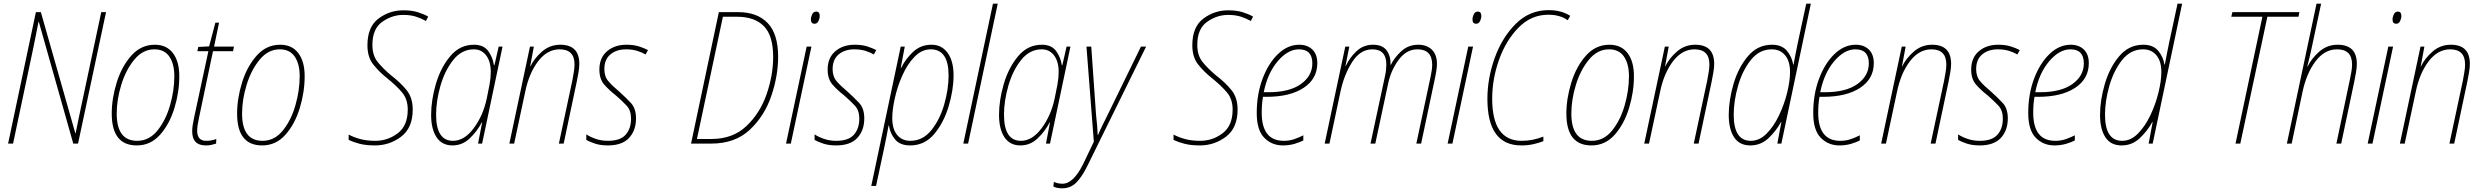

<svg xmlns="http://www.w3.org/2000/svg" viewBox="-20 -780 13477 1043"><path d="M51 0 162 -525Q170 -565 176.5 -597Q183 -629 189 -661H191L378 0H404L556 -714H530L420 -197Q414 -168 406 -130.5Q398 -93 391 -57H389L202 -714H175L24 0Z M954 -366Q954 -446 919.5 -491.5Q885 -537 821 -537Q746 -537 693.5 -478Q641 -419 614 -332Q587 -245 587 -163Q587 10 723 10Q798 10 849.5 -48Q901 -106 927.5 -193Q954 -280 954 -366ZM614 -163Q614 -239 639 -320Q664 -401 710 -456.5Q756 -512 819 -512Q873 -512 900 -472.5Q927 -433 927 -366Q927 -288 903.5 -207Q880 -126 835 -70.5Q790 -15 725 -15Q614 -15 614 -163Z M1154 0 1155 -25Q1130 -15 1100 -15Q1051 -15 1051 -70Q1051 -95 1061 -140L1137 -502H1246L1251 -527H1143L1170 -657H1150L1116 -528L1057 -525L1052 -502H1112L1034 -139Q1024 -94 1024 -67Q1024 10 1098 10Q1116 10 1129 7Q1142 4 1154 0Z M1635 -366Q1635 -446 1600.5 -491.5Q1566 -537 1502 -537Q1427 -537 1374.5 -478Q1322 -419 1295 -332Q1268 -245 1268 -163Q1268 10 1404 10Q1479 10 1530.5 -48Q1582 -106 1608.5 -193Q1635 -280 1635 -366ZM1295 -163Q1295 -239 1320 -320Q1345 -401 1391 -456.5Q1437 -512 1500 -512Q1554 -512 1581 -472.5Q1608 -433 1608 -366Q1608 -288 1584.5 -207Q1561 -126 1516 -70.5Q1471 -15 1406 -15Q1295 -15 1295 -163Z M2222 -185Q2222 -250 2188 -291.5Q2154 -333 2104 -371Q2060 -408 2031.5 -443.5Q2003 -479 2003 -536Q2003 -624 2056.5 -661.5Q2110 -699 2170 -699Q2209 -699 2238 -690Q2267 -681 2294 -666L2306 -690Q2281 -704 2248.5 -714Q2216 -724 2171 -724Q2096 -724 2036 -679Q1976 -634 1976 -534Q1976 -470 2007.5 -430Q2039 -390 2082 -356Q2134 -314 2164.5 -277.5Q2195 -241 2195 -185Q2195 -97 2140.5 -56Q2086 -15 2019 -15Q1973 -15 1937.5 -24.5Q1902 -34 1874 -49V-20Q1899 -8 1933.5 1Q1968 10 2017 10Q2096 10 2159 -37.5Q2222 -85 2222 -185Z M2349 -157Q2349 -231 2372.5 -313.5Q2396 -396 2442 -454Q2488 -512 2554 -512Q2596 -512 2621 -479Q2646 -446 2646 -389Q2646 -358 2639.5 -321.5Q2633 -285 2624 -244Q2604 -151 2553 -83Q2502 -15 2441 -15Q2349 -15 2349 -157ZM2597 -115H2599L2577 0H2599L2710 -527H2689L2666 -426H2663Q2658 -466 2633 -501.5Q2608 -537 2555 -537Q2478 -537 2426 -475Q2374 -413 2348 -324.5Q2322 -236 2322 -156Q2322 -79 2351.5 -34.5Q2381 10 2438 10Q2492 10 2532.5 -29Q2573 -68 2597 -115Z M2773 0 2833 -281Q2854 -383 2903.5 -447.5Q2953 -512 3020 -512Q3101 -512 3101 -430Q3101 -410 3097 -387.5Q3093 -365 3089 -342L3016 0H3042L3113 -336Q3118 -360 3122.5 -386.5Q3127 -413 3127 -433Q3127 -537 3024 -537Q2967 -537 2924.5 -500Q2882 -463 2861 -419H2860L2880 -527H2859L2747 0Z M3435 -137Q3435 -191 3407 -221Q3379 -251 3341 -285Q3308 -312 3285.5 -338Q3263 -364 3263 -404Q3263 -457 3296 -484.5Q3329 -512 3381 -512Q3415 -512 3442 -503.5Q3469 -495 3487 -484L3500 -508Q3479 -519 3450.5 -528Q3422 -537 3383 -537Q3319 -537 3277.5 -501.5Q3236 -466 3236 -402Q3236 -351 3262 -321Q3288 -291 3324 -263Q3360 -232 3384 -206Q3408 -180 3408 -136Q3408 -81 3378.5 -48Q3349 -15 3283 -15Q3247 -15 3216.5 -25.5Q3186 -36 3165 -50V-20Q3182 -10 3212 0Q3242 10 3282 10Q3359 10 3397 -30.5Q3435 -71 3435 -137Z M3844 0Q3973 0 4053 -75Q4133 -150 4170 -259Q4207 -368 4207 -471Q4207 -596 4150 -655Q4093 -714 3991 -714H3885L3734 0ZM3907 -689H3984Q4079 -689 4129.5 -638Q4180 -587 4180 -471Q4180 -370 4144 -267Q4108 -164 4034 -94.5Q3960 -25 3845 -25H3766Z M4433 -693Q4433 -717 4414 -717Q4399 -717 4392 -702.5Q4385 -688 4385 -674Q4385 -651 4405 -651Q4419 -651 4426 -665.5Q4433 -680 4433 -693ZM4276 0 4388 -527H4362L4250 0Z M4675 -137Q4675 -191 4647 -221Q4619 -251 4581 -285Q4548 -312 4525.5 -338Q4503 -364 4503 -404Q4503 -457 4536 -484.5Q4569 -512 4621 -512Q4655 -512 4682 -503.5Q4709 -495 4727 -484L4740 -508Q4719 -519 4690.5 -528Q4662 -537 4623 -537Q4559 -537 4517.5 -501.5Q4476 -466 4476 -402Q4476 -351 4502 -321Q4528 -291 4564 -263Q4600 -232 4624 -206Q4648 -180 4648 -136Q4648 -81 4618.5 -48Q4589 -15 4523 -15Q4487 -15 4456.5 -25.5Q4426 -36 4405 -50V-20Q4422 -10 4452 0Q4482 10 4522 10Q4599 10 4637 -30.5Q4675 -71 4675 -137Z M4827 -138Q4827 -184 4841 -247Q4855 -310 4882 -370.5Q4909 -431 4948 -471.5Q4987 -512 5036 -512Q5133 -512 5133 -370Q5133 -296 5109.5 -213.5Q5086 -131 5039.5 -73Q4993 -15 4925 -15Q4880 -15 4853.5 -47Q4827 -79 4827 -138ZM4739 230 4783 24Q4796 -37 4807 -98H4809Q4815 -56 4842 -23Q4869 10 4924 10Q5003 10 5055 -52Q5107 -114 5133.5 -203Q5160 -292 5160 -371Q5160 -448 5128 -492.5Q5096 -537 5040 -537Q4982 -537 4941 -499Q4900 -461 4875 -411H4873L4895 -527H4873L4713 230Z M5239 0 5400 -760H5374L5213 0Z M5434 -157Q5434 -231 5457.5 -313.5Q5481 -396 5527 -454Q5573 -512 5639 -512Q5681 -512 5706 -479Q5731 -446 5731 -389Q5731 -358 5724.5 -321.5Q5718 -285 5709 -244Q5689 -151 5638 -83Q5587 -15 5526 -15Q5434 -15 5434 -157ZM5682 -115H5684L5662 0H5684L5795 -527H5774L5751 -426H5748Q5743 -466 5718 -501.5Q5693 -537 5640 -537Q5563 -537 5511 -475Q5459 -413 5433 -324.5Q5407 -236 5407 -156Q5407 -79 5436.5 -34.5Q5466 10 5523 10Q5577 10 5617.5 -29Q5658 -68 5682 -115Z M5887 121 6206 -527H6178L5997 -156Q5982 -126 5968 -97.5Q5954 -69 5945 -47H5943Q5942 -69 5940 -97Q5938 -125 5934 -157L5908 -527H5882L5922 -10L5864 111Q5811 218 5752 218Q5725 218 5705 208L5702 233Q5720 243 5750 243Q5795 243 5826 212.5Q5857 182 5887 121Z M6703 -185Q6703 -250 6669 -291.5Q6635 -333 6585 -371Q6541 -408 6512.5 -443.5Q6484 -479 6484 -536Q6484 -624 6537.5 -661.5Q6591 -699 6651 -699Q6690 -699 6719 -690Q6748 -681 6775 -666L6787 -690Q6762 -704 6729.5 -714Q6697 -724 6652 -724Q6577 -724 6517 -679Q6457 -634 6457 -534Q6457 -470 6488.5 -430Q6520 -390 6563 -356Q6615 -314 6645.5 -277.5Q6676 -241 6676 -185Q6676 -97 6621.5 -56Q6567 -15 6500 -15Q6454 -15 6418.5 -24.5Q6383 -34 6355 -49V-20Q6380 -8 6414.5 1Q6449 10 6498 10Q6577 10 6640 -37.5Q6703 -85 6703 -185Z M7060 -17V-45Q7039 -34 7012 -24.5Q6985 -15 6954 -15Q6834 -15 6834 -168Q6834 -215 6841 -254H6860Q6988 -254 7062 -303Q7136 -352 7136 -437Q7136 -485 7109 -511Q7082 -537 7038 -537Q6975 -537 6922.5 -486.5Q6870 -436 6838.5 -352Q6807 -268 6807 -166Q6807 -73 6848 -31.5Q6889 10 6949 10Q6983 10 7012 1.5Q7041 -7 7060 -17ZM7036 -512Q7109 -512 7109 -436Q7109 -368 7047 -323.5Q6985 -279 6870 -279H6845Q6866 -383 6921 -447.5Q6976 -512 7036 -512Z M7202 0 7262 -283Q7281 -373 7325 -442.5Q7369 -512 7435 -512Q7511 -512 7511 -430Q7511 -419 7509.5 -402Q7508 -385 7504 -368L7425 0H7451L7521 -327Q7536 -398 7578 -455Q7620 -512 7680 -512Q7760 -512 7760 -428Q7760 -403 7752 -366L7674 0H7700L7777 -364Q7780 -380 7783 -398.5Q7786 -417 7786 -432Q7786 -484 7758 -510.5Q7730 -537 7685 -537Q7631 -537 7593 -502.5Q7555 -468 7535 -427H7534Q7535 -477 7512 -507Q7489 -537 7439 -537Q7386 -537 7348.5 -501.5Q7311 -466 7291 -422H7289L7310 -527H7288L7176 0Z M8027 -693Q8027 -717 8008 -717Q7993 -717 7986 -702.5Q7979 -688 7979 -674Q7979 -651 7999 -651Q8013 -651 8020 -665.5Q8027 -680 8027 -693ZM7870 0 7982 -527H7956L7844 0Z M8364 -13V-38Q8336 -27 8307 -21Q8278 -15 8246 -15Q8086 -15 8086 -244Q8086 -351 8123.5 -456Q8161 -561 8229.5 -630.5Q8298 -700 8391 -700Q8455 -700 8496 -670L8510 -694Q8461 -725 8393 -725Q8289 -725 8214.5 -651Q8140 -577 8100 -466Q8060 -355 8060 -243Q8060 10 8244 10Q8279 10 8308.5 3.5Q8338 -3 8364 -13Z M8856 -366Q8856 -446 8821.5 -491.5Q8787 -537 8723 -537Q8648 -537 8595.5 -478Q8543 -419 8516 -332Q8489 -245 8489 -163Q8489 10 8625 10Q8700 10 8751.5 -48Q8803 -106 8829.5 -193Q8856 -280 8856 -366ZM8516 -163Q8516 -239 8541 -320Q8566 -401 8612 -456.5Q8658 -512 8721 -512Q8775 -512 8802 -472.5Q8829 -433 8829 -366Q8829 -288 8805.5 -207Q8782 -126 8737 -70.5Q8692 -15 8627 -15Q8516 -15 8516 -163Z M8938 0 8998 -281Q9019 -383 9068.5 -447.5Q9118 -512 9185 -512Q9266 -512 9266 -430Q9266 -410 9262 -387.5Q9258 -365 9254 -342L9181 0H9207L9278 -336Q9283 -360 9287.5 -386.5Q9292 -413 9292 -433Q9292 -537 9189 -537Q9132 -537 9089.5 -500Q9047 -463 9026 -419H9025L9045 -527H9024L8912 0Z M9398 -157Q9398 -231 9421.5 -313.5Q9445 -396 9491 -454Q9537 -512 9605 -512Q9650 -512 9677 -480Q9704 -448 9704 -389Q9704 -341 9688.5 -277.5Q9673 -214 9644.5 -154Q9616 -94 9577 -54.5Q9538 -15 9491 -15Q9398 -15 9398 -157ZM9655 -117H9657L9635 0H9657L9817 -760H9792L9747 -551Q9741 -521 9734.5 -489.5Q9728 -458 9723 -429H9721Q9715 -470 9687.5 -503.5Q9660 -537 9606 -537Q9528 -537 9475.5 -475Q9423 -413 9397 -324Q9371 -235 9371 -156Q9371 -79 9400 -34.5Q9429 10 9488 10Q9545 10 9586.5 -29Q9628 -68 9655 -117Z M10083 -17V-45Q10062 -34 10035 -24.5Q10008 -15 9977 -15Q9857 -15 9857 -168Q9857 -215 9864 -254H9883Q10011 -254 10085 -303Q10159 -352 10159 -437Q10159 -485 10132 -511Q10105 -537 10061 -537Q9998 -537 9945.5 -486.5Q9893 -436 9861.5 -352Q9830 -268 9830 -166Q9830 -73 9871 -31.5Q9912 10 9972 10Q10006 10 10035 1.5Q10064 -7 10083 -17ZM10059 -512Q10132 -512 10132 -436Q10132 -368 10070 -323.5Q10008 -279 9893 -279H9868Q9889 -383 9944 -447.5Q9999 -512 10059 -512Z M10225 0 10285 -281Q10306 -383 10355.5 -447.5Q10405 -512 10472 -512Q10553 -512 10553 -430Q10553 -410 10549 -387.5Q10545 -365 10541 -342L10468 0H10494L10565 -336Q10570 -360 10574.5 -386.5Q10579 -413 10579 -433Q10579 -537 10476 -537Q10419 -537 10376.5 -500Q10334 -463 10313 -419H10312L10332 -527H10311L10199 0Z M10887 -137Q10887 -191 10859 -221Q10831 -251 10793 -285Q10760 -312 10737.5 -338Q10715 -364 10715 -404Q10715 -457 10748 -484.5Q10781 -512 10833 -512Q10867 -512 10894 -503.5Q10921 -495 10939 -484L10952 -508Q10931 -519 10902.5 -528Q10874 -537 10835 -537Q10771 -537 10729.5 -501.5Q10688 -466 10688 -402Q10688 -351 10714 -321Q10740 -291 10776 -263Q10812 -232 10836 -206Q10860 -180 10860 -136Q10860 -81 10830.5 -48Q10801 -15 10735 -15Q10699 -15 10668.5 -25.5Q10638 -36 10617 -50V-20Q10634 -10 10664 0Q10694 10 10734 10Q10811 10 10849 -30.5Q10887 -71 10887 -137Z M11251 -17V-45Q11230 -34 11203 -24.5Q11176 -15 11145 -15Q11025 -15 11025 -168Q11025 -215 11032 -254H11051Q11179 -254 11253 -303Q11327 -352 11327 -437Q11327 -485 11300 -511Q11273 -537 11229 -537Q11166 -537 11113.5 -486.5Q11061 -436 11029.5 -352Q10998 -268 10998 -166Q10998 -73 11039 -31.5Q11080 10 11140 10Q11174 10 11203 1.5Q11232 -7 11251 -17ZM11227 -512Q11300 -512 11300 -436Q11300 -368 11238 -323.5Q11176 -279 11061 -279H11036Q11057 -383 11112 -447.5Q11167 -512 11227 -512Z M11415 -157Q11415 -231 11438.5 -313.5Q11462 -396 11508 -454Q11554 -512 11622 -512Q11667 -512 11694 -480Q11721 -448 11721 -389Q11721 -341 11705.5 -277.5Q11690 -214 11661.5 -154Q11633 -94 11594 -54.5Q11555 -15 11508 -15Q11415 -15 11415 -157ZM11672 -117H11674L11652 0H11674L11834 -760H11809L11764 -551Q11758 -521 11751.5 -489.5Q11745 -458 11740 -429H11738Q11732 -470 11704.5 -503.5Q11677 -537 11623 -537Q11545 -537 11492.5 -475Q11440 -413 11414 -324Q11388 -235 11388 -156Q11388 -79 11417 -34.5Q11446 10 11505 10Q11562 10 11603.5 -29Q11645 -68 11672 -117Z M12150 0 12297 -689H12466L12471 -714H12107L12101 -689H12270L12124 0Z M12429 0 12488 -281Q12510 -383 12559 -447.5Q12608 -512 12676 -512Q12757 -512 12757 -430Q12757 -410 12753 -387.5Q12749 -365 12744 -342L12672 0H12698L12769 -336Q12774 -360 12778.5 -386.5Q12783 -413 12783 -433Q12783 -537 12679 -537Q12622 -537 12579.5 -500Q12537 -463 12516 -419H12514Q12521 -447 12528.5 -478.5Q12536 -510 12542 -540L12589 -760H12564L12403 0Z M13025 -693Q13025 -717 13006 -717Q12991 -717 12984 -702.5Q12977 -688 12977 -674Q12977 -651 12997 -651Q13011 -651 13018 -665.5Q13025 -680 13025 -693ZM12868 0 12980 -527H12954L12842 0Z M13043 0 13103 -281Q13124 -383 13173.5 -447.5Q13223 -512 13290 -512Q13371 -512 13371 -430Q13371 -410 13367 -387.5Q13363 -365 13359 -342L13286 0H13312L13383 -336Q13388 -360 13392.5 -386.5Q13397 -413 13397 -433Q13397 -537 13294 -537Q13237 -537 13194.5 -500Q13152 -463 13131 -419H13130L13150 -527H13129L13017 0Z"/></svg>

Font: Noto Sans Display SemiCondensed Thin
Style: Italic
Weight: 250
Width: 4
Designer: Monotype Design team
Foundry: Monotype Imaging Inc.
Version: 1.000